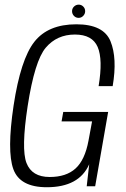

<svg xmlns="http://www.w3.org/2000/svg" viewBox="-20 -782 528 806"><path d="M176.5 4Q312 4 354.5 -92.5L344 0H379.5L434 -312H245.5L238.5 -272.5H366.5L351.5 -191.5Q336.5 -110.5 297.2 -74.8Q258 -39 188.5 -39Q114 -39 91.2 -97.8Q68.5 -156.5 96 -336Q125.5 -527 172.2 -582Q219 -637 294.5 -637Q367.5 -637 390 -584.8Q412.5 -532.5 394 -420.5H453Q473 -538 443.8 -609Q414.5 -680 300.5 -680Q182 -680 124.2 -606.5Q66.5 -533 37 -338.5Q8.5 -148 36 -72Q63.5 4 176.5 4ZM310 -707Q321.5 -707 329.5 -715.5Q337.5 -724 337.5 -735Q337.5 -746.5 329.5 -754.5Q321.5 -762.5 310.5 -762.5Q299 -762.5 290.8 -754.5Q282.5 -746.5 282.5 -735Q282.5 -723.5 290.5 -715.2Q298.5 -707 310 -707Z"/></svg>

Font: Anybody SemiCondensed Light
Style: Italic
Weight: 300
Width: 4
Italic angle: -10°
Version: Version 1.113;gftools[0.9.25]